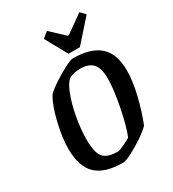

<svg xmlns="http://www.w3.org/2000/svg" viewBox="-197 -918 931 1035"><g transform="rotate(-30 269.0 -400.5)"><path d="M42 -201Q42 -272 63.5 -360.5Q85 -449 113 -497Q132 -518 173.5 -545.5Q215 -573 254 -593Q293 -613 306 -613Q416 -613 471.5 -564.5Q527 -516 527 -411Q527 -345 506.5 -261Q486 -177 458 -107Q436 -84 395 -56.5Q354 -29 315.5 -9.5Q277 10 262 10Q149 10 95.5 -40.5Q42 -91 42 -201ZM352 -95Q376 -156 396 -258.5Q416 -361 416 -425Q416 -489 391 -517Q366 -545 314 -545Q280 -545 252 -534Q226 -523 203 -467.5Q180 -412 166 -336.5Q152 -261 152 -195Q152 -143 162 -113Q172 -83 197 -69.5Q222 -56 268 -56Q277 -56 311.5 -72.5Q346 -89 352 -95ZM224 -782 260 -811 344 -732H351L462 -811L490 -781L370 -646H299Z"/></g></svg>

Font: Grenze Medium
Style: Italic
Weight: 500
Italic angle: -10°
Designer: Renata Polastri
Foundry: Omnibus-Type
Version: Version 1.002; ttfautohint (v1.8)